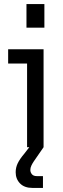

<svg xmlns="http://www.w3.org/2000/svg" viewBox="-20 -723 309 943"><path d="M113 0V-447L149 -411H20V-481H194V0ZM110 -587V-703H198V-587ZM140 200Q100 200 78.5 178Q57 156 57 123Q57 100 67 79Q77 58 100 31L154 -39L194 0L145 71Q139 80 134 90.5Q129 101 129 112Q129 123 136.5 132.5Q144 142 161 142H191V200Z"/></svg>

Font: SUSE
Style: Regular
Weight: 400
Designer: Rene Bieder
Foundry: SUSE
Version: Version 1.000